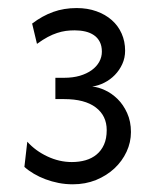

<svg xmlns="http://www.w3.org/2000/svg" viewBox="-20 -804 393 484"><path d="M310.1 -471.2Q310.1 -445.3 299.1 -421.6Q288.1 -397.9 268.6 -379.6Q249 -361.3 222.2 -350.3Q195.3 -339.4 163.6 -339.4Q145 -339.4 127.7 -342.8Q110.4 -346.2 94.7 -352.1Q79.1 -357.9 65.4 -366Q51.8 -374 41.5 -383.3L48.8 -446.8Q69.3 -423.8 99.4 -409.7Q129.4 -395.5 161.1 -395.5Q179.7 -395.5 195.8 -400.1Q211.9 -404.8 223.6 -414.6Q235.4 -424.3 242.2 -439.5Q249 -454.6 249 -476.1Q249 -512.2 221.4 -533.2Q193.8 -554.2 141.6 -554.2H119.6V-607.9H141.6Q163.6 -607.9 181.2 -613Q198.7 -618.2 211.2 -627.2Q223.6 -636.2 230.2 -648.2Q236.8 -660.2 236.8 -673.8Q236.8 -688.5 231.4 -698.7Q226.1 -709 216.8 -715.3Q207.5 -721.7 195.1 -724.6Q182.6 -727.5 168.5 -727.5Q156.7 -727.5 146 -726.1Q135.3 -724.6 124 -720.9Q112.8 -717.3 100.3 -710.7Q87.9 -704.1 73.2 -693.4L61 -744.6Q86.9 -764.2 114 -773.9Q141.1 -783.7 173.3 -783.7Q200.7 -783.7 223.1 -775.6Q245.6 -767.6 261.7 -753.4Q277.8 -739.3 286.6 -719.5Q295.4 -699.7 295.4 -676.3Q295.4 -658.2 288.3 -642.6Q281.2 -627 269.5 -615Q257.8 -603 242.9 -595.5Q228 -587.9 212.4 -585.9Q228 -584.5 245.1 -576.4Q262.2 -568.4 276.6 -554.2Q291 -540 300.5 -519Q310.1 -498 310.1 -471.2Z"/></svg>

Font: Andika DR AuSIL
Style: Regular
Weight: 400
Designer: Annie Olsen & Victor Gaultney
Foundry: SIL International
Version: Version 0.003